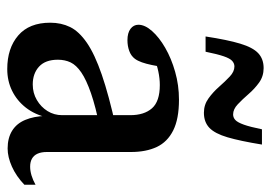

<svg xmlns="http://www.w3.org/2000/svg" viewBox="-126 -592 729 516"><g transform="rotate(90 238.0 -333.5)"><path d="M321 -281 323 -238Q266 -226.5 230 -214Q194 -201.5 174.2 -188Q154.5 -174.5 147.2 -159.2Q140 -144 140 -125Q140 -91.5 158.5 -74.5Q177 -57.5 206.5 -57.5Q229.5 -57.5 248.2 -68.5Q267 -79.5 278 -97.2Q289 -115 289 -136.5V-319.5Q289 -357 270.5 -378Q252 -399 208 -399Q190.5 -399 171.5 -395Q152.5 -391 135 -383.5L160 -412Q157.5 -393 154.2 -377.5Q151 -362 147 -350.8Q143 -339.5 137.5 -332Q129.5 -321.5 116.2 -316.8Q103 -312 87.5 -312Q68 -312 57 -320.2Q46 -328.5 46 -341.5Q46 -359 62.8 -378Q79.5 -397 108 -413.5Q136.5 -430 172.5 -440.2Q208.5 -450.5 247.5 -450.5Q299 -450.5 330 -435Q361 -419.5 374.5 -390.8Q388 -362 388 -321.5V-95.5Q388 -80.5 392.5 -70.5Q397 -60.5 405.8 -55.5Q414.5 -50.5 427.5 -50.5Q438.5 -50.5 451 -54.2Q463.5 -58 476 -65V-35Q453 -13 427.2 -1.5Q401.5 10 378.5 10Q350.5 10 331 -2Q311.5 -14 301.8 -37.2Q292 -60.5 291 -92.5L295 -96Q287.5 -63 268.8 -39Q250 -15 223.5 -2Q197 11 165 11Q109 11 74.8 -18.5Q40.5 -48 40.5 -104.5Q40.5 -134 52.2 -158Q64 -182 94.5 -203Q125 -224 180 -243Q235 -262 321 -281ZM368 -673.5Q358.5 -615 348.5 -581Q338.5 -547 323 -532.2Q307.5 -517.5 282.5 -517.5Q261 -517.5 244 -529.8Q227 -542 212.8 -558.2Q198.5 -574.5 185.2 -587Q172 -599.5 158 -599.5Q150 -599.5 143.2 -593.5Q136.5 -587.5 130.8 -570.8Q125 -554 118.5 -522H77.5Q86.5 -581 96.8 -615Q107 -649 122.5 -663.5Q138 -678 162.5 -678Q184.5 -678 201.5 -665.8Q218.5 -653.5 232.5 -637.2Q246.5 -621 259.8 -608.5Q273 -596 287 -596Q295.5 -596 302 -602Q308.5 -608 314.5 -624.8Q320.5 -641.5 327 -673.5Z"/></g></svg>

Font: Newsreader 16pt 16pt Medium
Style: Regular
Weight: 500
Version: Version 1.003